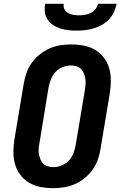

<svg xmlns="http://www.w3.org/2000/svg" viewBox="-20 -975 640 1003"><path d="M257 8Q224 8 192 2Q160 -4 133 -20Q106 -36 87 -60.5Q68 -85 59 -115.5Q50 -146 50 -179Q50 -212 55 -245L104 -538Q109 -566 118.5 -594Q128 -622 145.5 -646.5Q163 -671 187.5 -690.5Q212 -710 239 -722Q266 -734 295 -738.5Q324 -743 352 -743Q385 -743 417 -737Q449 -731 476 -715Q503 -699 522 -674.5Q541 -650 550 -619.5Q559 -589 559 -556Q559 -523 554 -490L505 -197Q501 -169 491 -141Q481 -113 463.5 -88.5Q446 -64 422 -44.5Q398 -25 370.5 -13Q343 -1 314 3.5Q285 8 257 8ZM259 -102Q280 -102 301.5 -110.5Q323 -119 339 -135.5Q355 -152 363 -173Q371 -194 375 -215L424 -508Q426 -523 427 -537.5Q428 -552 425.5 -566Q423 -580 417.5 -593Q412 -606 402.5 -615.5Q393 -625 379 -629Q365 -633 350 -633Q329 -633 307.5 -624.5Q286 -616 270.5 -599.5Q255 -583 246.5 -562Q238 -541 234 -520L186 -227Q183 -212 182 -197.5Q181 -183 183.5 -169Q186 -155 191.5 -142Q197 -129 206.5 -119.5Q216 -110 230 -106Q244 -102 259 -102ZM379 -815Q357 -815 335.5 -817.5Q314 -820 294 -826.5Q274 -833 257 -844.5Q240 -856 228.5 -873Q217 -890 214.5 -911.5Q212 -933 216 -955H313Q310 -940 316.5 -927Q323 -914 335.5 -907Q348 -900 362.5 -897.5Q377 -895 392 -895Q407 -895 422.5 -897.5Q438 -900 453 -907Q468 -914 478.5 -927Q489 -940 492 -955H589Q585 -933 575 -911.5Q565 -890 548.5 -873Q532 -856 511 -844.5Q490 -833 468 -826.5Q446 -820 423.5 -817.5Q401 -815 379 -815Z"/></svg>

Font: Iosevka SS04 XBd Ex
Style: Italic
Weight: 800
Width: 7
Italic angle: -9°
Monospace: yes
Designer: Belleve Invis
Foundry: Belleve Invis
Version: Version 19.0.0; ttfautohint (v1.8.4)